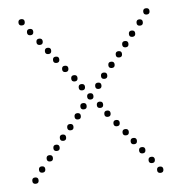

<svg xmlns="http://www.w3.org/2000/svg" viewBox="-43 -562 573 604"><g transform="rotate(-5 243.0 -260.0)"><path d="M70 -467Q60 -467 60 -477Q60 -487 70 -487Q80 -487 80 -477Q80 -467 70 -467ZM97 -434Q87 -434 87 -444Q87 -454 97 -454Q107 -454 107 -444Q107 -434 97 -434ZM121 -403Q111 -403 111 -413Q111 -423 121 -423Q131 -423 131 -413Q131 -403 121 -403ZM46 -500Q36 -500 36 -510Q36 -520 46 -520Q56 -520 56 -510Q56 -500 46 -500ZM144 -373Q134 -373 134 -383Q134 -393 144 -393Q154 -393 154 -383Q154 -373 144 -373ZM170 -342Q160 -342 160 -352Q160 -362 170 -362Q180 -362 180 -352Q180 -342 170 -342ZM196 -310Q186 -310 186 -320Q186 -330 196 -330Q206 -330 206 -320Q206 -310 196 -310ZM217 -280Q207 -280 207 -290Q207 -300 217 -300Q227 -300 227 -290Q227 -280 217 -280ZM241 -249Q231 -249 231 -259Q231 -269 241 -269Q251 -269 251 -259Q251 -249 241 -249ZM416 -467Q406 -467 406 -477Q406 -487 416 -487Q426 -487 426 -477Q426 -467 416 -467ZM389 -434Q379 -434 379 -444Q379 -454 389 -454Q399 -454 399 -444Q399 -434 389 -434ZM365 -403Q355 -403 355 -413Q355 -423 365 -423Q375 -423 375 -413Q375 -403 365 -403ZM440 -500Q430 -500 430 -510Q430 -520 440 -520Q450 -520 450 -510Q450 -500 440 -500ZM342 -373Q332 -373 332 -383Q332 -393 342 -393Q352 -393 352 -383Q352 -373 342 -373ZM316 -342Q306 -342 306 -352Q306 -362 316 -362Q326 -362 326 -352Q326 -342 316 -342ZM290 -310Q280 -310 280 -320Q280 -330 290 -330Q300 -330 300 -320Q300 -310 290 -310ZM269 -280Q259 -280 259 -290Q259 -300 269 -300Q279 -300 279 -290Q279 -280 269 -280ZM70 -53Q80 -53 80 -43Q80 -33 70 -33Q60 -33 60 -43Q60 -53 70 -53ZM97 -86Q107 -86 107 -76Q107 -66 97 -66Q87 -66 87 -76Q87 -86 97 -86ZM121 -117Q131 -117 131 -107Q131 -97 121 -97Q111 -97 111 -107Q111 -117 121 -117ZM46 -20Q56 -20 56 -10Q56 0 46 0Q36 0 36 -10Q36 -20 46 -20ZM144 -147Q154 -147 154 -137Q154 -127 144 -127Q134 -127 134 -137Q134 -147 144 -147ZM170 -178Q180 -178 180 -168Q180 -158 170 -158Q160 -158 160 -168Q160 -178 170 -178ZM196 -210Q206 -210 206 -200Q206 -190 196 -190Q186 -190 186 -200Q186 -210 196 -210ZM217 -240Q227 -240 227 -230Q227 -220 217 -220Q207 -220 207 -230Q207 -240 217 -240ZM416 -53Q426 -53 426 -43Q426 -33 416 -33Q406 -33 406 -43Q406 -53 416 -53ZM389 -86Q399 -86 399 -76Q399 -66 389 -66Q379 -66 379 -76Q379 -86 389 -86ZM365 -117Q375 -117 375 -107Q375 -97 365 -97Q355 -97 355 -107Q355 -117 365 -117ZM440 -20Q450 -20 450 -10Q450 0 440 0Q430 0 430 -10Q430 -20 440 -20ZM342 -147Q352 -147 352 -137Q352 -127 342 -127Q332 -127 332 -137Q332 -147 342 -147ZM316 -178Q326 -178 326 -168Q326 -158 316 -158Q306 -158 306 -168Q306 -178 316 -178ZM290 -210Q300 -210 300 -200Q300 -190 290 -190Q280 -190 280 -200Q280 -210 290 -210ZM269 -240Q279 -240 279 -230Q279 -220 269 -220Q259 -220 259 -230Q259 -240 269 -240Z"/></g></svg>

Font: Raleway Dots
Style: Regular
Weight: 400
Designer: Matt McInerney, Pablo Impallari, Rodrigo Fuenzalida, Brenda Gallo
Foundry: Matt McInerney, Pablo Impallari, Rodrigo Fuenzalida, Brenda Gallo
Version: Version 1.000